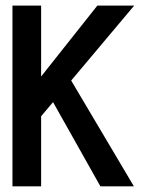

<svg xmlns="http://www.w3.org/2000/svg" viewBox="-20 -657 586 677"><path d="M452.1 0H334L167 -296.9L125 -247.1V0H23.9V-637.2H125V-387.2L323.2 -637.2H453.1L231 -373Z"/></svg>

Font: Anonymous Pro
Style: Bold
Weight: 700
Monospace: yes
Designer: Mark Simonson
Version: Version 1.003